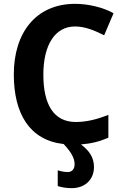

<svg xmlns="http://www.w3.org/2000/svg" viewBox="-20 -744 642 1001"><path d="M470 127C470 76 444 40 402 9C454 5 499 -6 545 -26V-145C486 -122 432 -108 375 -108C260 -108 206 -199 206 -355C206 -510 267 -606 371 -606C425 -606 475 -584 523 -560L572 -675C517 -706 439 -724 372 -724C166 -724 52 -572 52 -356C52 -153 133 -13 312 7C349 47 369 79 369 112C369 139 354 153 333 153C315 153 293 148 281 144V226C300 232 324 237 354 237C423 237 470 192 470 127Z"/></svg>

Font: Noto Sans Display
Style: Bold
Weight: 700
Designer: Monotype Design Team
Foundry: Monotype Imaging Inc.
Version: Version 1.900